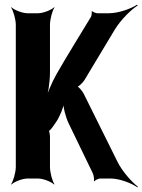

<svg xmlns="http://www.w3.org/2000/svg" viewBox="-20 -768 613 826"><path d="M275 -238 379 -23C383 -16 386 5 384 11L386 12C389 7 404 0 410 0H456C494 0 546 20 571 38L573 35C548 16 506 -30 485 -73L340 -365C334 -377 317 -397 309 -398V-394C317 -393 336 -412 343 -423L474 -641C500 -683 544 -727 572 -744L570 -748C543 -730 489 -711 448 -711H399C394 -711 379 -716 377 -720L374 -718C376 -714 374 -700 371 -695C321 -612 270 -531 222 -447C202 -412 181 -360 172 -329L176 -328C186 -359 195 -414 195 -457V-661C195 -685 205 -722 214 -735L213 -737C201 -725 166 -711 143 -711H99C76 -711 41 -725 29 -737L28 -735C37 -722 48 -685 48 -661V-50C48 -26 37 11 28 24L29 26C41 14 76 0 99 0H143C166 0 201 14 213 26L214 24C205 11 195 -26 195 -50V-183C195 -188 192 -206 189 -207L188 -204C190 -202 201 -214 203 -217L222 -244C237 -266 254 -307 256 -329H253C251 -307 263 -263 275 -238Z"/></svg>

Font: Asimov
Style: EdgeExtreme
Weight: 500
Designer: Google
Version: Version 2.000980: 2014